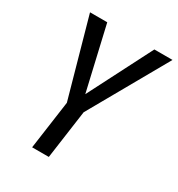

<svg xmlns="http://www.w3.org/2000/svg" viewBox="-165 -798 843 907"><g transform="rotate(30 256.0 -344.5)"><path d="M272 -265 235 0H144L181 -264L62 -689H156L236 -343L413 -689H512Z"/></g></svg>

Font: Fira Sans Compressed
Style: Italic
Weight: 400
Width: 1
Italic angle: -8°
Designer: bBox Type GmbH & Carrois Corporate GbR & Edenspiekermann AG
Foundry: bBox Type GmbH & Carrois Corporate GbR & Edenspiekermann AG
Version: Version 4.301